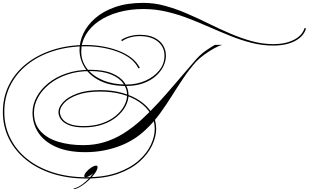

<svg xmlns="http://www.w3.org/2000/svg" viewBox="-67 -989 2156 1340"><path d="M784 -701 779 -710Q804 -727 838 -736.5Q872 -746 909 -746Q971 -746 1011.5 -725.5Q1052 -705 1071.5 -672Q1091 -639 1091 -600Q1091 -563 1073 -526Q1055 -489 1020 -458Q985 -427 933 -408Q881 -389 813 -389Q705 -389 632.5 -424.5Q560 -460 524 -517.5Q488 -575 488 -641Q488 -698 515 -755.5Q542 -813 597 -861.5Q652 -910 736 -939.5Q820 -969 934 -969Q1010 -969 1086 -948Q1162 -927 1237.5 -894.5Q1313 -862 1388 -825Q1463 -788 1538.5 -755.5Q1614 -723 1689.5 -702Q1765 -681 1841 -681Q1925 -681 1984 -711Q2043 -741 2058 -792L2069 -791Q2053 -735 1992 -703Q1931 -671 1840 -671Q1764 -671 1690.5 -689.5Q1617 -708 1544.5 -737Q1472 -766 1398 -798.5Q1324 -831 1249 -860Q1174 -889 1095.5 -907.5Q1017 -926 934 -926Q841 -926 761.5 -904Q682 -882 623.5 -842Q565 -802 532.5 -747.5Q500 -693 500 -629Q500 -562 540.5 -510Q581 -458 652 -428.5Q723 -399 814 -399Q888 -399 948.5 -426Q1009 -453 1045 -498.5Q1081 -544 1081 -600Q1081 -662 1034 -699.5Q987 -737 909 -737Q872 -737 839.5 -727.5Q807 -718 784 -701ZM514 24Q594 24 663.5 2.5Q733 -19 796 -58.5Q859 -98 919 -152.5Q979 -207 1039 -272.5Q1099 -338 1162 -412.5Q1225 -487 1294 -566Q1329 -607 1366 -633Q1403 -659 1433 -676H1485Q1458 -669 1424.5 -650Q1391 -631 1358 -607Q1325 -583 1302 -559Q1254 -505 1213 -444Q1172 -383 1132.5 -320Q1093 -257 1049.5 -197Q1006 -137 951 -85Q869 -6 759 33.5Q649 73 529 73Q407 73 324.5 36.5Q242 0 201 -62.5Q160 -125 160 -203Q160 -259 188.5 -312Q217 -365 269.5 -408Q322 -451 396.5 -476.5Q471 -502 562 -502Q656 -502 715 -477Q774 -452 802 -412Q830 -372 830 -326Q830 -287 809 -247.5Q788 -208 748 -174.5Q708 -141 650 -120.5Q592 -100 517 -100Q453 -100 414 -116Q375 -132 358 -156.5Q341 -181 341 -207Q341 -240 373 -275.5Q405 -311 470 -335.5Q535 -360 633 -360Q717 -360 788 -340Q859 -320 912 -283.5Q965 -247 994 -198Q1023 -149 1023 -90Q1023 -36 995 24.5Q967 85 908 138Q849 191 756.5 224Q664 257 534 257Q406 257 299.5 223Q193 189 115.5 126.5Q38 64 -4.5 -21Q-47 -106 -47 -208Q-47 -310 -4.5 -395.5Q38 -481 116 -543.5Q194 -606 300.5 -640.5Q407 -675 534 -675Q588 -675 645.5 -665.5Q703 -656 755.5 -636.5Q808 -617 848 -587Q888 -557 909 -515L899 -512Q879 -553 840 -582Q801 -611 750 -629.5Q699 -648 643.5 -657Q588 -666 534 -666Q409 -666 304.5 -632.5Q200 -599 123.5 -538Q47 -477 5 -393Q-37 -309 -37 -208Q-37 -108 5 -24Q47 60 123 120.5Q199 181 303.5 214.5Q408 248 534 248Q662 248 752.5 215.5Q843 183 901 131.5Q959 80 986 21.5Q1013 -37 1013 -90Q1013 -147 984.5 -194.5Q956 -242 905 -277Q854 -312 784.5 -331Q715 -350 632 -350Q537 -350 474.5 -327Q412 -304 381.5 -271Q351 -238 351 -208Q351 -184 367 -161Q383 -138 419.5 -123.5Q456 -109 517 -109Q589 -109 645 -128.5Q701 -148 740 -180Q779 -212 799.5 -250.5Q820 -289 820 -326Q820 -370 792.5 -408Q765 -446 708 -469.5Q651 -493 562 -493Q472 -493 400 -468Q328 -443 276.5 -401Q225 -359 197.5 -307.5Q170 -256 170 -203Q170 -123 216 -73Q262 -23 340 0.5Q418 24 514 24ZM614 177Q614 193 597 218Q580 243 554 267.5Q528 292 500 310Q472 328 451 331L445 327Q476 322 514.5 292Q553 262 584 220Q570 232 555.5 240Q541 248 531 248Q521 248 521 240Q521 227 536 210Q551 193 570.5 180Q590 167 603 167Q614 167 614 177Z"/></svg>

Font: Ballet 24pt
Style: Regular
Weight: 400
Designer: Maximiliano R. Sproviero
Foundry: Omnibus-Type
Version: Version 1.100